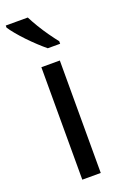

<svg xmlns="http://www.w3.org/2000/svg" viewBox="-150 -813 557 860"><g transform="rotate(-20 128.5 -383.0)"><path d="M173 0H85V-536H173ZM104 -766Q115 -744 131.5 -716.5Q148 -689 166.5 -663Q185 -637 200 -618V-606H141Q124 -620 103 -639.5Q82 -659 61.5 -680.5Q41 -702 24.5 -722Q8 -742 -1 -756V-766Z"/></g></svg>

Font: Noto Sans Malayalam
Style: Regular
Weight: 400
Designer: Jelle Bosma - Monotype Design Team
Foundry: Monotype Imaging Inc.
Version: Version 2.103